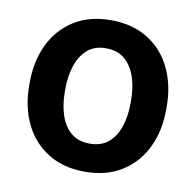

<svg xmlns="http://www.w3.org/2000/svg" viewBox="-66 -606 699 684"><g transform="rotate(10 283.0 -264.0)"><path d="M35.2 -258.8V-269Q35.2 -346.2 64.2 -407Q93.3 -467.8 148.7 -502.9Q204.1 -538.1 282.2 -538.1Q361.3 -538.1 417 -502.9Q472.7 -467.8 501.7 -407Q530.8 -346.2 530.8 -269V-258.8Q530.8 -182.1 501.7 -121.3Q472.7 -60.5 417.2 -25.4Q361.8 9.8 283.2 9.8Q204.6 9.8 148.9 -25.4Q93.3 -60.5 64.2 -121.3Q35.2 -182.1 35.2 -258.8ZM164.1 -269V-258.8Q164.1 -212.9 176.3 -175Q188.5 -137.2 214.6 -114.5Q240.7 -91.8 283.2 -91.8Q325.2 -91.8 351.3 -114.5Q377.4 -137.2 389.6 -175Q401.9 -212.9 401.9 -258.8V-269Q401.9 -314 389.6 -352.1Q377.4 -390.1 351.1 -413.3Q324.7 -436.5 282.2 -436.5Q240.7 -436.5 214.6 -413.3Q188.5 -390.1 176.3 -352.1Q164.1 -314 164.1 -269Z"/></g></svg>

Font: Vazirmatn RD SemiBold
Style: Regular
Weight: 600
Designer: Saber Rastikerdar
Foundry: Saber Rastikerdar
Version: Version 32.102